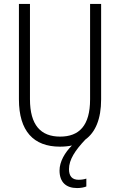

<svg xmlns="http://www.w3.org/2000/svg" viewBox="-20 -800 609 974"><path d="M330 58C330 10 361 -37 413 -92C464 -129 493 -196 493 -296V-780H437V-296C437 -162 381 -107 285 -107C187 -107 132 -165 132 -297V-780H76V-296C76 -135 150 -56 284 -56C306 -56 327 -58 345 -62C309 -26 282 20 282 65C282 124 315 154 371 154C389 154 406 151 418 146V106C410 109 395 112 379 112C347 112 330 95 330 58Z"/></svg>

Font: Noto Sans Malayalam UI Condensed Light
Style: Regular
Weight: 300
Width: 3
Designer: Jelle Bosma - Monotype Design Team
Foundry: Monotype Imaging Inc.
Version: Version 2.104